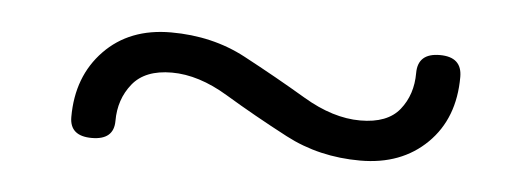

<svg xmlns="http://www.w3.org/2000/svg" viewBox="-26 -336 611 221"><g transform="rotate(5 279.0 -225.0)"><path d="M110 -182Q110 -160 84.5 -160Q59 -160 59 -182Q59 -229 88 -259Q117 -289 165 -289Q213 -289 251.5 -268.5Q290 -248 324.5 -227.5Q359 -207 390.5 -207Q422 -207 436 -224.5Q450 -242 450 -267Q450 -290 475.5 -290Q501 -290 501 -267Q501 -219 471.5 -190Q442 -161 394.5 -161Q347 -161 308 -181.5Q269 -202 235 -222.5Q201 -243 170 -243Q139 -243 124.5 -225Q110 -207 110 -182Z"/></g></svg>

Font: Flamenco
Style: Regular
Weight: 400
Designer: Luciano Vergara
Foundry: Luciano Vergara
Version: Version 1.003